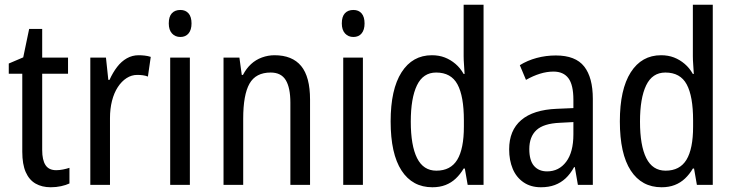

<svg xmlns="http://www.w3.org/2000/svg" viewBox="-20 -780 3097 810"><path d="M217 -62Q231 -62 246 -65Q261 -68 273 -72V-6Q258 1 237.5 5.5Q217 10 194 10Q157 10 130 -5.5Q103 -21 88.5 -54Q74 -87 74 -140V-469H17V-512L78 -538L103 -658H158V-537H267V-469H158V-147Q158 -105 172 -83.5Q186 -62 217 -62Z M565 -547Q577 -547 590.5 -545.5Q604 -544 616 -540L604 -457Q594 -461 582.5 -462.5Q571 -464 559 -464Q535 -464 514 -450.5Q493 -437 477 -412.5Q461 -388 452.5 -354.5Q444 -321 444 -282V0H361V-537H427L437 -443H442Q456 -474 474 -497.5Q492 -521 515 -534Q538 -547 565 -547Z M781 -537V0H698V-537ZM741 -738Q763 -738 775.5 -723.5Q788 -709 788 -681Q788 -654 775.5 -639Q763 -624 741 -624Q719 -624 705.5 -639Q692 -654 692 -681Q692 -710 705 -724Q718 -738 741 -738Z M1138 -547Q1213 -547 1250.5 -501.5Q1288 -456 1288 -360V0H1205V-347Q1205 -410 1185.5 -442Q1166 -474 1122 -474Q1059 -474 1032.5 -427Q1006 -380 1006 -279V0H923V-537H990L1000 -464H1005Q1019 -491 1039 -509.5Q1059 -528 1085 -537.5Q1111 -547 1138 -547Z M1511 -537V0H1428V-537ZM1471 -738Q1493 -738 1505.5 -723.5Q1518 -709 1518 -681Q1518 -654 1505.5 -639Q1493 -624 1471 -624Q1449 -624 1435.5 -639Q1422 -654 1422 -681Q1422 -710 1435 -724Q1448 -738 1471 -738Z M1804 10Q1720 10 1674 -60.5Q1628 -131 1628 -268Q1628 -403 1674 -475Q1720 -547 1802 -547Q1832 -547 1856.5 -537.5Q1881 -528 1901.5 -510.5Q1922 -493 1936 -468H1940Q1939 -488 1937.5 -507.5Q1936 -527 1936 -543V-760H2020V0H1953L1941 -69H1936Q1922 -45 1903 -27Q1884 -9 1859.5 0.5Q1835 10 1804 10ZM1821 -60Q1881 -60 1909 -106Q1937 -152 1937 -246V-272Q1937 -374 1910 -424Q1883 -474 1820 -474Q1765 -474 1739 -420Q1713 -366 1713 -267Q1713 -166 1739.5 -113Q1766 -60 1821 -60Z M2325 -546Q2408 -546 2444.5 -499.5Q2481 -453 2481 -363V0H2418L2405 -75H2402Q2386 -46 2366 -27.5Q2346 -9 2320.5 0.5Q2295 10 2262 10Q2219 10 2188.5 -11Q2158 -32 2143 -68Q2128 -104 2128 -150Q2128 -230 2179 -273.5Q2230 -317 2329 -321L2399 -324V-359Q2399 -422 2378 -450Q2357 -478 2315 -478Q2287 -478 2258 -469Q2229 -460 2199 -443L2173 -505Q2205 -525 2244 -535.5Q2283 -546 2325 -546ZM2342 -262Q2273 -259 2243 -231Q2213 -203 2213 -151Q2213 -103 2233 -80Q2253 -57 2288 -57Q2338 -57 2368.5 -97.5Q2399 -138 2399 -213V-265Z M2771 10Q2687 10 2641 -60.5Q2595 -131 2595 -268Q2595 -403 2641 -475Q2687 -547 2769 -547Q2799 -547 2823.5 -537.5Q2848 -528 2868.5 -510.5Q2889 -493 2903 -468H2907Q2906 -488 2904.5 -507.5Q2903 -527 2903 -543V-760H2987V0H2920L2908 -69H2903Q2889 -45 2870 -27Q2851 -9 2826.5 0.5Q2802 10 2771 10ZM2788 -60Q2848 -60 2876 -106Q2904 -152 2904 -246V-272Q2904 -374 2877 -424Q2850 -474 2787 -474Q2732 -474 2706 -420Q2680 -366 2680 -267Q2680 -166 2706.5 -113Q2733 -60 2788 -60Z"/></svg>

Font: Noto Sans Condensed
Style: Regular
Weight: 400
Width: 3
Version: Version 2.013